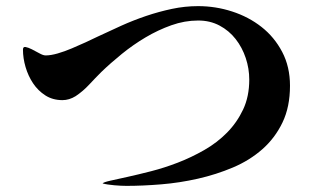

<svg xmlns="http://www.w3.org/2000/svg" viewBox="-20 -647 1040 627"><path d="M315 -48Q318 -52 340.5 -57Q363 -62 397 -69.5Q431 -77 474 -88Q517 -99 561 -116Q605 -133 647 -157Q689 -181 721.5 -214Q754 -247 774 -289.5Q794 -332 794 -387Q794 -423 782.5 -457.5Q771 -492 749.5 -519.5Q728 -547 697 -563.5Q666 -580 627 -580Q583 -580 539.5 -564.5Q496 -549 455.5 -525Q415 -501 378 -471Q341 -441 311 -412Q291 -392 271 -370.5Q251 -349 227 -333Q206 -320 184 -320Q152 -320 128 -335.5Q104 -351 88 -375Q72 -399 63.5 -428Q55 -457 55 -485Q55 -495 63.5 -493.5Q72 -492 84 -486Q96 -480 108.5 -473Q121 -466 129 -466Q146 -466 168.5 -472.5Q191 -479 214.5 -489Q238 -499 260 -509Q282 -519 298 -527Q336 -545 376 -563Q416 -581 457.5 -595Q499 -609 541.5 -618Q584 -627 627 -627Q684 -627 738 -609.5Q792 -592 834 -559Q876 -526 901.5 -477.5Q927 -429 927 -367Q927 -298 902.5 -247Q878 -196 836.5 -159.5Q795 -123 740.5 -100Q686 -77 626.5 -63.5Q567 -50 506.5 -45Q446 -40 393 -40Q385 -40 374.5 -40.5Q364 -41 353 -42Q342 -43 332 -44.5Q322 -46 315 -48Z"/></svg>

Font: SoukouMincho
Style: Regular
Weight: 400
Designer: Dr. Ken Lunde (project architect, glyph set definition & overall production); Masataka HATTORI  (production & ideograph 
Foundry: Adobe Systems Incorporated
Version: Version 1.00